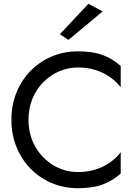

<svg xmlns="http://www.w3.org/2000/svg" viewBox="-20 -980 725 1010"><path d="M130 -350Q130 -411 151 -461.5Q172 -512 208.5 -548.5Q245 -585 291.5 -605Q338 -625 390 -625Q440 -625 481.5 -612Q523 -599 557 -575.5Q591 -552 615 -521V-633Q571 -672 519 -691Q467 -710 390 -710Q317 -710 253.5 -683.5Q190 -657 142 -608.5Q94 -560 67 -494Q40 -428 40 -350Q40 -272 67 -206Q94 -140 142 -91.5Q190 -43 253.5 -16.5Q317 10 390 10Q467 10 519 -9Q571 -28 615 -67V-179Q591 -148 557 -124.5Q523 -101 481.5 -88Q440 -75 390 -75Q321 -75 262 -110Q203 -145 166.5 -207Q130 -269 130 -350ZM520 -920 445 -960 295 -800 340 -770Z"/></svg>

Font: Jost* Book
Style: Regular
Weight: 400
Version: Version 3.000